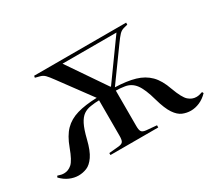

<svg xmlns="http://www.w3.org/2000/svg" viewBox="-102 -713 1035 922"><g transform="rotate(-30 415.5 -252.0)"><path d="M104 9Q80 9 55.5 -1.5Q31 -12 10 -34L14 -42Q27 -38 33.5 -36.5Q40 -35 49 -35Q72 -35 91.5 -52Q111 -69 133 -129Q153 -184 182 -213.5Q211 -243 255.5 -256Q300 -269 365 -271L236 -446Q217 -472 207 -482Q197 -492 183 -496L156 -503L158 -513H668V-502L645 -496Q631 -492 620 -480.5Q609 -469 589 -441L466 -271Q531 -269 575.5 -256Q620 -243 649.5 -213.5Q679 -184 698 -129Q720 -69 739.5 -52Q759 -35 782 -35Q791 -35 797.5 -36.5Q804 -38 817 -42L821 -34Q800 -12 775.5 -1.5Q751 9 727 9Q704 9 682 0Q660 -9 641 -37Q622 -65 606 -122Q588 -188 566 -217Q544 -246 509 -251Q484 -255 462 -255V-58Q462 -36 468 -27.5Q474 -19 493 -17L550 -12V0H285V-11L339 -16Q358 -18 363.5 -27Q369 -36 369 -58V-255Q347 -255 322 -251Q299 -248 281.5 -236Q264 -224 250.5 -197.5Q237 -171 225 -122Q211 -65 191.5 -37Q172 -9 150 0Q128 9 104 9ZM449 -284H452L604 -495H305Z"/></g></svg>

Font: Literata 72pt
Style: Regular
Weight: 400
Designer: Latin by Veronika Burian and Jose Scaglione. Greek by Irene Vlachou. Cyrillic by Vera Evstafieva.
Foundry: TypeTogether
Version: Version 3.002